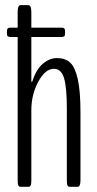

<svg xmlns="http://www.w3.org/2000/svg" viewBox="-20 -722 374 742"><path d="M59.6 0Q53.7 0 51 -5.1Q48.3 -10.3 48.3 -24.9V-579.1H20Q13.2 -579.1 10 -581.8Q6.8 -584.5 6.8 -593.3V-600.1Q6.8 -609.4 10 -612.3Q13.2 -615.2 20 -615.2H48.3V-675.3Q48.3 -702.1 59.6 -702.1H89.4Q101.1 -702.1 101.1 -675.3V-615.2H218.3Q225.1 -615.2 228.3 -612.3Q231.4 -609.4 231.4 -601.1V-593.8Q231.4 -584.5 228.3 -581.8Q225.1 -579.1 218.3 -579.1H101.1V-409.7Q101.1 -405.8 102.5 -405.8Q104.5 -405.8 105 -407.7Q120.1 -454.6 146 -476.1Q171.9 -497.6 199.7 -497.6Q231.9 -497.6 251 -480.2Q270 -462.9 280.5 -416.5Q291 -370.1 291 -288.6V-24.9Q291 0 279.8 0H249.5Q243.7 0 241 -5.1Q238.3 -10.3 238.3 -24.9V-303.2Q238.3 -385.3 227.3 -420.7Q216.3 -456.1 188.5 -456.1Q154.8 -456.1 127.9 -406.2Q101.1 -356.4 101.1 -295.4V-24.9Q101.1 -10.3 98.4 -5.1Q95.7 0 89.8 0Z"/></svg>

Font: BenchNine Light
Style: Regular
Weight: 300
Version: Version 1 ; ttfautohint (v0.92.18-e454-dirty) -l 8 -r 50 -G 